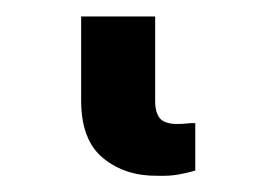

<svg xmlns="http://www.w3.org/2000/svg" viewBox="-20 27 336 234"><path d="M171.5 241.2Q133 241.7 106 220Q79 198.2 78.9 149.8V47.1H169.1V149.4Q169 164.3 174.9 171.2Q180.8 178.1 195.9 178.1Q203 178.1 208.6 177.4Q214.3 176.7 218 177.1V234.8Q208.5 237.8 197.5 239.7Q186.5 241.7 171.5 241.2Z"/></svg>

Font: GitLab Sans
Style: Regular
Weight: 400
Designer: Rasmus Andersson
Foundry: Modifications by GitLab B.V., manufactured by rsms
Version: Version 4.000;git-c8fb6b7